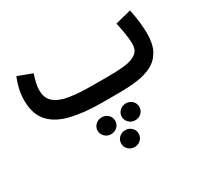

<svg xmlns="http://www.w3.org/2000/svg" viewBox="-140 -578 1165 1092"><g transform="rotate(-30 442.5 -31.5)"><path d="M593.8 126Q593.8 149.4 577.4 165.3Q561 181.2 536.6 181.2Q512.7 181.2 495.8 165Q479 148.9 479 126Q479 103 495.8 86.9Q512.7 70.8 536.6 70.8Q561 70.8 577.4 86.7Q593.8 102.5 593.8 126ZM435.5 126Q435.5 149.4 418.9 165.3Q402.3 181.2 377.9 181.2Q354 181.2 337.2 165Q320.3 148.9 320.3 126Q320.3 103 337.2 86.9Q354 70.8 377.9 70.8Q402.3 70.8 418.9 86.7Q435.5 102.5 435.5 126ZM514.6 256.3Q514.6 279.3 498 295.4Q481.4 311.5 457.5 311.5Q433.6 311.5 416.7 295.4Q399.9 279.3 399.9 256.3Q399.9 232.9 416.7 217Q433.6 201.2 457.5 201.2Q481.4 201.2 498 217Q514.6 232.9 514.6 256.3ZM536.1 0H422.9Q304.7 0 220 -20.8Q135.3 -41.5 90.1 -91.8Q44.9 -142.1 44.9 -231.4Q44.9 -269.5 53.2 -305.9Q61.5 -342.3 75.2 -374.5L168.9 -339.4Q161.1 -317.4 154.5 -290.3Q147.9 -263.2 147.9 -238.8Q147.9 -185.5 181.6 -158.2Q215.3 -130.9 277.1 -121.3Q338.9 -111.8 422.9 -111.8H537.1Q588.4 -111.8 634.5 -116.9Q680.7 -122.1 709.7 -141.6Q738.8 -161.1 738.8 -203.6Q738.8 -233.4 732.4 -272.5Q726.1 -311.5 717.8 -348.6L821.8 -375Q831.1 -333.5 835.9 -290.8Q840.8 -248 840.8 -213.4Q840.8 -144 817.4 -101.6Q793.9 -59.1 752.4 -37.1Q710.9 -15.1 655.5 -7.6Q600.1 0 536.1 0Z"/></g></svg>

Font: Vazirmatn RD UI FD Medium
Style: Regular
Weight: 500
Designer: Saber Rastikerdar
Foundry: Saber Rastikerdar
Version: Version 33.003